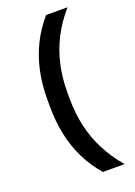

<svg xmlns="http://www.w3.org/2000/svg" viewBox="-152 -735 647 918"><g transform="rotate(-20 171.5 -276.0)"><path d="M176 -293.5V-262Q176 -188.5 191 -121.2Q206 -54 237.2 6.8Q268.5 67.5 316 123H205.5Q160.5 70.5 131.5 11.2Q102.5 -48 88.5 -115.5Q74.5 -183 74.5 -260.5V-295Q74.5 -371 89 -437.8Q103.5 -504.5 132.8 -563.8Q162 -623 207 -675H316Q268.5 -620.5 237.2 -560Q206 -499.5 191 -433Q176 -366.5 176 -293.5Z"/></g></svg>

Font: Anek Gujarati SemiExpanded Medium
Style: Regular
Weight: 500
Width: 6
Designer: Mrunmayee Ghaisas (Gujarati), Yesha Goshar (Latin)
Foundry: Ek Type
Version: Version 1.003